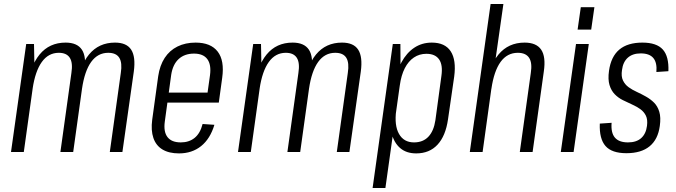

<svg xmlns="http://www.w3.org/2000/svg" viewBox="-20 -760 3380 960"><path d="M584 -395Q592 -446 576.5 -471Q561 -496 521 -496Q469 -496 436 -450.5Q403 -405 390 -316L352 -250L359 -309Q376 -428 425 -487.5Q474 -547 555 -547Q613 -547 636 -511.5Q659 -476 649 -402L592 0H529ZM111 -540H150L153 -387L99 0H35ZM337 -395Q345 -446 329 -471Q313 -496 274 -496Q222 -496 189 -450Q156 -404 143 -316L104 -250L112 -309Q129 -428 178 -487.5Q227 -547 308 -547Q366 -547 389.5 -511.5Q413 -476 402 -402L346 0H282Z M875 7Q825 7 792.5 -12.5Q760 -32 747 -70Q734 -108 741 -161L771 -379Q779 -433 803.5 -470.5Q828 -508 867.5 -527.5Q907 -547 958 -547Q1034 -547 1068.5 -502Q1103 -457 1091 -371L1074 -247H805L812 -297H1028L1013 -263L1030 -384Q1037 -437 1016.5 -464.5Q996 -492 950 -492Q903 -492 873.5 -465Q844 -438 836 -386L804 -152Q797 -101 817.5 -74.5Q838 -48 884 -48Q925 -48 953 -70.5Q981 -93 993 -140L1052 -136Q1031 -66 985.5 -29.5Q940 7 875 7Z M1719 -395Q1727 -446 1711.5 -471Q1696 -496 1656 -496Q1604 -496 1571 -450.5Q1538 -405 1525 -316L1487 -250L1494 -309Q1511 -428 1560 -487.5Q1609 -547 1690 -547Q1748 -547 1771 -511.5Q1794 -476 1784 -402L1727 0H1664ZM1246 -540H1285L1288 -387L1234 0H1170ZM1472 -395Q1480 -446 1464 -471Q1448 -496 1409 -496Q1357 -496 1324 -450Q1291 -404 1278 -316L1239 -250L1247 -309Q1264 -428 1313 -487.5Q1362 -547 1443 -547Q1501 -547 1524.5 -511.5Q1548 -476 1537 -402L1481 0H1417Z M2061 7Q2012 7 1981 -19.5Q1950 -46 1937.5 -95Q1925 -144 1934 -210L1951 -332Q1961 -400 1987 -448Q2013 -496 2051.5 -521.5Q2090 -547 2139 -547Q2205 -547 2233.5 -503.5Q2262 -460 2251 -377L2220 -163Q2208 -80 2167.5 -36.5Q2127 7 2061 7ZM1944 -540H1982L1983 -362L1907 180H1843ZM2050 -48Q2095 -48 2122 -76.5Q2149 -105 2157 -159L2187 -380Q2195 -435 2175.5 -463Q2156 -491 2112 -491Q2077 -491 2049.5 -472.5Q2022 -454 2004 -419Q1986 -384 1979 -333L1961 -208Q1951 -133 1975 -90.5Q1999 -48 2050 -48Z M2634 -395Q2642 -446 2625.5 -471Q2609 -496 2569 -496Q2516 -496 2483 -450.5Q2450 -405 2437 -316L2398 -250L2406 -309Q2423 -428 2472.5 -487.5Q2522 -547 2603 -547Q2662 -547 2686 -511.5Q2710 -476 2699 -402L2643 0H2579ZM2433 -740H2497L2443 -361L2393 0H2329Z M2924 -540 2848 0H2784L2860 -540ZM2952 -724 2936 -612H2868L2884 -724Z M3112 6Q3039 6 3007.5 -30Q2976 -66 2979 -142L3038 -146Q3034 -96 3054.5 -72Q3075 -48 3120 -48Q3162 -48 3186 -69.5Q3210 -91 3215 -131Q3219 -162 3209.5 -181.5Q3200 -201 3182 -214Q3164 -227 3140.5 -237.5Q3117 -248 3094 -259.5Q3071 -271 3053.5 -289Q3036 -307 3027.5 -335Q3019 -363 3025 -406Q3035 -477 3076.5 -512Q3118 -547 3192 -547Q3263 -547 3294 -512.5Q3325 -478 3322 -404L3262 -400Q3266 -447 3246.5 -470Q3227 -493 3184 -493Q3143 -493 3119 -471.5Q3095 -450 3090 -410Q3085 -378 3095 -357.5Q3105 -337 3123 -324Q3141 -311 3164 -300.5Q3187 -290 3210 -277Q3233 -264 3250.5 -246.5Q3268 -229 3276.5 -201Q3285 -173 3279 -130Q3270 -63 3228 -28.5Q3186 6 3112 6Z"/></svg>

Font: Pathway Extreme Condensed ExtraLight
Style: Italic
Weight: 250
Width: 3
Italic angle: -8°
Version: Version 1.001;gftools[0.9.26]